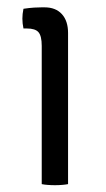

<svg xmlns="http://www.w3.org/2000/svg" viewBox="-20 -514 296 536"><path d="M170 0Q162.5 1.5 153.2 2.2Q144 3 133.5 3Q122.5 3 113 2.2Q103.5 1.5 96.5 0V-386Q96.5 -413.5 87.5 -424Q78.5 -434.5 55 -434.5H45.5Q42.5 -448.5 42.5 -462Q42.5 -469 43.2 -475.2Q44 -481.5 45.5 -489.5Q62.5 -492 75.2 -492.8Q88 -493.5 96 -493.5H104.5Q135.5 -493.5 152.8 -474.5Q170 -455.5 170 -422Z"/></svg>

Font: Signika
Style: Regular
Weight: 300
Designer: Anna Giedry
Foundry: Anna Giedry
Version: Version 2.000